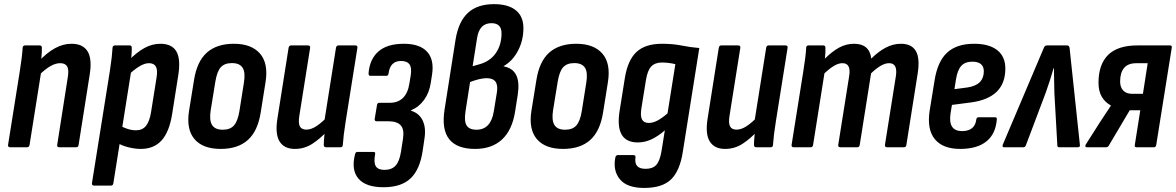

<svg xmlns="http://www.w3.org/2000/svg" viewBox="-20 -711 5678 927"><path d="M266.1 0Q254.7 0 256.1 -11.4L307.5 -339.3Q313.3 -374.6 304.2 -390.3Q295.1 -406 270.6 -406Q248.2 -406 222.8 -391.4Q197.4 -376.8 165.9 -345.6L166 -413.6Q204.8 -455.4 244.4 -477.6Q284 -499.7 325.1 -499.7Q380.3 -499.7 402.8 -463.2Q425.3 -426.6 413.1 -350.8L359.5 -11.4Q358.5 0 347.6 0ZM29.3 0Q17.5 0 18.9 -11.4L75.5 -366.8Q81.1 -401.2 84.7 -430.9Q88.3 -460.6 89.3 -479.8Q90.1 -491.7 101.3 -491.7H171.4Q182.2 -491.7 182.2 -480.4Q182.6 -463.4 180.3 -437.6Q178 -411.9 175.4 -393.7L179.5 -368.9L122.7 -11.4Q120.9 0 110.7 0Z M660.1 8Q631.4 8 599.4 -0.1Q567.4 -8.2 545.8 -21.8L558.3 -105.8Q575.6 -94.8 596.5 -88.4Q617.5 -81.9 636.5 -81.9Q667 -81.9 684.3 -102.6Q701.7 -123.2 709.3 -169.6L735.7 -335.3Q742.1 -372.4 732.8 -389.2Q723.5 -406 699.2 -406Q678.4 -406 652.3 -390.2Q626.2 -374.3 595.9 -345L597.2 -415.2Q638.6 -457.6 676.4 -478.7Q714.2 -499.7 754.1 -499.7Q810.1 -499.7 831.6 -462.6Q853.1 -425.4 840.7 -347.8L811.7 -164Q798.3 -75.8 761 -33.9Q723.7 8 660.1 8ZM434.3 185Q422.9 185 423.9 173.6L510.5 -369Q516.3 -406.4 519.3 -433.2Q522.3 -460 523.3 -479.8Q524.1 -491.7 535.3 -491.7H605.8Q616.2 -491.7 616.2 -480.4Q616.6 -464.4 614.5 -440.5Q612.4 -416.7 610 -400.1L613.5 -368.9L527.3 173.6Q525.9 185 515.7 185Z M1045.1 8Q959.4 8 918.9 -39.6Q878.5 -87.1 892.9 -176.7L916.7 -324.2Q930.7 -414 978.6 -456.9Q1026.6 -499.7 1109.5 -499.7Q1193.6 -499.7 1235.1 -452.5Q1276.5 -405.2 1262.1 -314.6L1238.9 -169.1Q1224.9 -78.7 1177 -35.4Q1129 8 1045.1 8ZM1055.1 -84.7Q1091.4 -84.7 1109.6 -105.3Q1127.9 -125.8 1135.9 -174.5L1157.7 -312.2Q1165.7 -361.7 1151.2 -384.1Q1136.6 -406.4 1099.9 -406.4Q1064 -406.4 1045.9 -386.2Q1027.7 -365.9 1019.7 -316.8L997.3 -178.9Q989.7 -131 1003.7 -107.9Q1017.8 -84.7 1055.1 -84.7Z M1403.7 8Q1352.3 8 1329.8 -28.1Q1307.3 -64.2 1319.7 -140.4L1373.3 -479.8Q1375.3 -491.7 1385.3 -491.7H1466.7Q1479.1 -491.7 1477.3 -479.8L1425.3 -152.6Q1419.5 -117 1427.7 -101Q1435.9 -85.1 1459.2 -85.1Q1482.2 -85.1 1507.7 -101.9Q1533.2 -118.6 1562.1 -148.9L1562 -80.4Q1526.2 -41.6 1488.1 -16.8Q1450 8 1403.7 8ZM1554.6 0Q1543.2 0 1543.2 -11.4Q1543.4 -29.4 1545.7 -53.1Q1548 -76.8 1550 -95.2L1545.9 -125.1L1602.1 -479.8Q1604.1 -491.7 1614.1 -491.7H1695.5Q1707.5 -491.7 1705.5 -479.8L1648.9 -124.4Q1643.3 -89.9 1639.9 -61.6Q1636.5 -33.4 1635.1 -11.4Q1634.7 0 1624.1 0Z M1831.6 193Q1746.2 193 1710.6 151.4Q1675 109.9 1694 34.4Q1697 22.4 1705 22.4H1783.1Q1793.5 22.4 1791.1 33.8Q1783.7 73.4 1794.3 91.3Q1805 109.2 1836 109.2Q1871.1 109.2 1890 88.6Q1908.8 67.9 1916 21.5L1925.8 -41.8Q1932.6 -84.7 1915.4 -105.1Q1898.2 -125.5 1854.5 -125.5H1797Q1793.2 -125.5 1790.6 -128.8Q1788 -132.1 1789 -136.5L1800.2 -203.7Q1800.6 -208.7 1803.6 -211.7Q1806.6 -214.7 1810.6 -214.7H1861.9Q1901.1 -214.7 1925.2 -237.9Q1949.2 -261.2 1956.4 -306.8L1962.8 -345.8Q1969 -383.1 1957.4 -399.8Q1945.8 -416.6 1916.1 -416.6Q1889.6 -416.6 1874.7 -401.4Q1859.8 -386.3 1856 -356.1Q1855.4 -351.7 1852.9 -348.4Q1850.4 -345.1 1846.6 -345.1H1767.6Q1759.1 -345.1 1759.5 -357.1Q1764.5 -425 1807 -462.4Q1849.6 -499.7 1929.7 -499.7Q2007 -499.7 2042.1 -461.1Q2077.3 -422.4 2065.9 -350.2L2059.5 -309.5Q2052.5 -263.6 2027.9 -229.2Q2003.3 -194.8 1964.1 -178.2L1963.7 -176.8Q2003.5 -164.8 2020.5 -129.6Q2037.5 -94.4 2029.5 -42.8L2020.9 15.9Q2007.5 107.3 1962.5 150.1Q1917.5 193 1831.6 193Z M2273.5 8Q2186.2 8 2148.8 -39.1Q2111.5 -86.1 2126.3 -181.3L2179.5 -519.8Q2193.7 -606.9 2239.2 -648.9Q2284.6 -691 2365.3 -691Q2433.8 -691 2470.5 -661.4Q2507.1 -631.8 2507.1 -575.3Q2507.1 -516.2 2481.2 -466.5Q2455.3 -416.8 2411.9 -392L2411.5 -390.6Q2455.3 -382.4 2472.1 -348.8Q2488.9 -315.3 2479.9 -254.6L2466.9 -171.9Q2452.9 -83.4 2404 -37.7Q2355 8 2273.5 8ZM2280.5 -84.7Q2350.2 -84.7 2364.3 -174.5L2378.9 -264Q2384.7 -299.3 2372.5 -316.4Q2360.2 -333.5 2330 -333.5Q2313.9 -333.5 2293.9 -328.9Q2273.8 -324.3 2249.6 -314.9L2227.9 -175.9Q2219.9 -126.8 2232.6 -105.8Q2245.4 -84.7 2280.5 -84.7ZM2261.9 -391.3 2290.4 -399.4Q2345.4 -413.8 2373.4 -453.9Q2401.5 -494.1 2401.5 -550.2Q2401.5 -599.1 2352.9 -599.1Q2323.7 -599.1 2306.3 -581.3Q2289 -563.6 2283.2 -526.1Z M2698.1 8Q2612.4 8 2571.9 -39.6Q2531.5 -87.1 2545.9 -176.7L2569.7 -324.2Q2583.7 -414 2631.6 -456.9Q2679.6 -499.7 2762.5 -499.7Q2846.6 -499.7 2888.1 -452.5Q2929.5 -405.2 2915.1 -314.6L2891.9 -169.1Q2877.9 -78.7 2830 -35.4Q2782 8 2698.1 8ZM2708.1 -84.7Q2744.4 -84.7 2762.6 -105.3Q2780.9 -125.8 2788.9 -174.5L2810.7 -312.2Q2818.7 -361.7 2804.2 -384.1Q2789.6 -406.4 2752.9 -406.4Q2717 -406.4 2698.9 -386.2Q2680.7 -365.9 2672.7 -316.8L2650.3 -178.9Q2642.7 -131 2656.7 -107.9Q2670.8 -84.7 2708.1 -84.7Z M3176.5 -499.7Q3227.7 -499.7 3269.5 -491.4Q3311.3 -483 3356.3 -479.1L3276.7 21.9Q3262.9 112.8 3220.5 154.6Q3178 196.4 3090.3 196.4Q3007 196.4 2972.7 154.3Q2938.5 112.3 2950.9 49.2Q2953.9 37.8 2962.8 37.8H3037.6Q3050.1 37.8 3048.1 49.2Q3044.3 75.8 3055.9 90Q3067.4 104.1 3097.3 104.1Q3131.1 104.1 3148.4 85.4Q3165.6 66.8 3173.7 19.5L3189.9 -81.6Q3157.1 -53 3125.1 -38.1Q3093.1 -23.3 3059.1 -23.3Q3002.9 -23.3 2981.1 -61.9Q2959.3 -100.5 2971.7 -176.5L2996.9 -334.6Q3010.9 -421.1 3053.4 -460.4Q3096 -499.7 3176.5 -499.7ZM3112.6 -117.4Q3132.6 -117.4 3154.6 -129.1Q3176.6 -140.7 3202.9 -163.6L3240.7 -401.2Q3225.7 -405 3208.7 -407.1Q3191.8 -409.2 3175.9 -409.2Q3143 -409.2 3124.7 -390.5Q3106.3 -371.7 3098.7 -324.6L3076.7 -187.8Q3070.9 -150.5 3079.8 -134Q3088.7 -117.4 3112.6 -117.4Z M3480.7 8Q3429.3 8 3406.8 -28.1Q3384.3 -64.2 3396.7 -140.4L3450.3 -479.8Q3452.3 -491.7 3462.3 -491.7H3543.7Q3556.1 -491.7 3554.3 -479.8L3502.3 -152.6Q3496.5 -117 3504.7 -101Q3512.9 -85.1 3536.2 -85.1Q3559.2 -85.1 3584.7 -101.9Q3610.2 -118.6 3639.1 -148.9L3639 -80.4Q3603.2 -41.6 3565.1 -16.8Q3527 8 3480.7 8ZM3631.6 0Q3620.2 0 3620.2 -11.4Q3620.4 -29.4 3622.7 -53.1Q3625 -76.8 3627 -95.2L3622.9 -125.1L3679.1 -479.8Q3681.1 -491.7 3691.1 -491.7H3772.5Q3784.5 -491.7 3782.5 -479.8L3725.9 -124.4Q3720.3 -89.9 3716.9 -61.6Q3713.5 -33.4 3712.1 -11.4Q3711.7 0 3701.1 0Z M3812.3 0Q3800.5 0 3801.9 -11.4L3858.5 -366.8Q3864.1 -401.8 3867.7 -430.4Q3871.3 -459 3872.3 -480.4Q3873.1 -491.7 3883.7 -491.7H3954.8Q3965.2 -491.7 3965.2 -480.4Q3965.6 -468.6 3965.1 -455.5Q3964.6 -442.4 3962.6 -427.7Q3997.6 -462.8 4031.6 -481.3Q4065.6 -499.7 4103.6 -499.7Q4178 -499.7 4186.7 -428.1Q4221.2 -462.5 4256.6 -481.1Q4292 -499.7 4329.7 -499.7Q4381.5 -499.7 4402 -464.4Q4422.5 -429 4410.3 -353.6L4356.1 -11.4Q4354.7 0 4344.1 0H4262.6Q4251.3 0 4252.7 -12L4305.1 -341.3Q4315.7 -406 4273 -406Q4254.2 -406 4233 -393.9Q4211.8 -381.8 4185.7 -357L4130.9 -11.4Q4129.1 0 4118.9 0H4037.5Q4025.7 0 4027.1 -11.4L4079.5 -341.3Q4090.9 -406 4047.4 -406Q4029 -406 4008 -393.9Q3987 -381.8 3960.5 -357L3905.7 -11.4Q3904.3 0 3893.7 0Z M4615.9 8Q4531.4 8 4492.9 -39.8Q4454.5 -87.5 4468.7 -177.9L4492.3 -323.2Q4506.7 -414.6 4553.1 -457.2Q4599.6 -499.7 4683.1 -499.7Q4755.2 -499.7 4794.6 -469Q4833.9 -438.2 4833.9 -380.2Q4833.9 -308.9 4792.3 -268.2Q4750.7 -227.5 4668.8 -216.5L4576.1 -204.5L4569.3 -163.2Q4562.9 -120.1 4577.1 -99Q4591.2 -78 4625.3 -78Q4655.3 -78 4672.9 -92.1Q4690.4 -106.2 4693.6 -133.9Q4695 -144.9 4705 -144.9H4783.1Q4794.7 -144.9 4792.7 -133.9Q4787.1 -63.8 4742 -27.9Q4697 8 4615.9 8ZM4588.1 -280.5 4650.7 -288.7Q4691.2 -294.8 4710.6 -314.6Q4730 -334.4 4730 -366.5Q4730 -390.1 4715.9 -401.6Q4701.8 -413.2 4674.9 -413.2Q4639.8 -413.2 4621.5 -393.4Q4603.1 -373.7 4595.7 -328.4Z M4826.8 0Q4817.8 0 4821.6 -12.6L5019.4 -479.1Q5024 -491.7 5034.4 -491.7H5132.4Q5142.4 -491.7 5144.2 -478.5L5193.8 -12Q5195.8 0 5183.8 0H5094Q5085 0 5085 -8.6L5070.7 -262.1Q5069.9 -291.1 5069.5 -321.2Q5069.1 -351.3 5068.6 -382.5H5067.2Q5058.2 -350.7 5048.4 -320.9Q5038.6 -291.1 5028.4 -262.1L4932.8 -8.6Q4929 0 4921 0Z M5227.3 0Q5221.5 0 5220.5 -4.1Q5219.5 -8.2 5222.3 -13.4L5294.1 -126.2Q5306.3 -144.6 5318.3 -162.7Q5330.3 -180.8 5343.3 -200.4V-201.8Q5314.7 -217.6 5299.2 -244.4Q5283.7 -271.2 5283.7 -311.4Q5283.7 -399.8 5330.1 -445.8Q5376.6 -491.7 5471.1 -491.7H5628.9Q5639.4 -491.7 5637.4 -480.8L5562.4 -11Q5560.4 0 5551.1 0H5467.6Q5457 0 5459 -11L5485.4 -178.5H5434.4L5332.9 -7.2Q5328.1 0 5319.9 0ZM5445.9 -258.1H5498.2L5521.2 -405.8H5465.7Q5426.2 -405.8 5407.2 -382.9Q5388.1 -360.1 5388.1 -317.6Q5388.1 -289.4 5403.3 -273.7Q5418.4 -258.1 5445.9 -258.1Z"/></svg>

Font: Sofia Sans Condensed
Style: Italic
Weight: 400
Italic angle: -9°
Designer: Botio Nikoltchev, Ani Petrova
Foundry: lettersoup
Version: Version 4.101